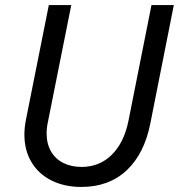

<svg xmlns="http://www.w3.org/2000/svg" viewBox="-20 -740 715 768"><path d="M77.6 -201.7Q77.6 -229 83.5 -259.8L175.3 -719.7H265.1L171.4 -251Q166.5 -228.5 166.5 -206.5Q166.5 -164.6 184.3 -134Q202.1 -103.5 233.9 -87.9Q265.6 -72.3 306.2 -72.3Q377.9 -72.3 427 -120.8Q476.1 -169.4 493.7 -255.9L585.9 -719.7H675.3L581.5 -247.1Q557.6 -125.5 486.8 -58.8Q416 7.8 305.2 7.8Q237.8 7.8 186 -18.1Q134.3 -43.9 106 -91.3Q77.6 -138.7 77.6 -201.7Z"/></svg>

Font: Reddit Sans Chocolate
Style: Italic
Weight: 400
Italic angle: -11.25°
Designer: Stephen Hutchings
Version: Version 1.013